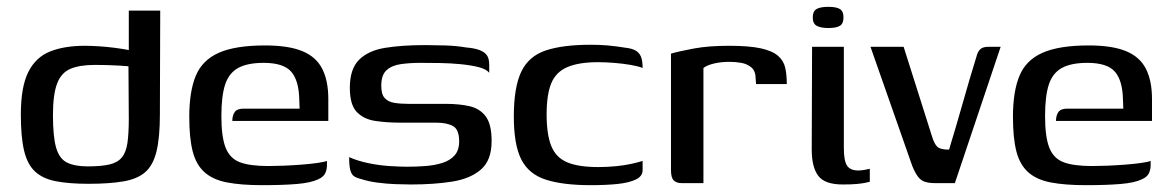

<svg xmlns="http://www.w3.org/2000/svg" viewBox="-20 -536 3424 562"><path d="M41 -201Q41 -282 63 -325.5Q85 -369 127 -385.5Q169 -402 228 -402Q246 -402 269.5 -400.5Q293 -399 316 -396Q339 -393 357 -389.5Q375 -386 382 -382L357 -370V-505H449L448 -201Q448 -133 438 -92.5Q428 -52 405 -32Q382 -12 341 -5Q300 2 239 2Q182 2 143.5 -5.5Q105 -13 82.5 -34Q60 -55 50.5 -95Q41 -135 41 -201ZM237 -49Q276 -49 300 -54.5Q324 -60 336.5 -75Q349 -90 353 -117.5Q357 -145 357 -189L356 -342Q346 -343 329 -344Q312 -345 293 -345.5Q274 -346 258 -346Q213 -346 186 -334.5Q159 -323 147 -291Q135 -259 135 -199Q135 -135 144.5 -103Q154 -71 176.5 -60Q199 -49 237 -49Z M747 6Q686 6 644.5 -2Q603 -10 578.5 -32Q554 -54 544 -93Q534 -132 534 -194Q534 -268 553 -314Q572 -360 620.5 -381.5Q669 -403 756 -403Q824 -403 864.5 -386.5Q905 -370 923 -335Q941 -300 941 -246V-182H660Q660 -198 667 -208Q674 -218 693 -218H857L856 -244Q855 -300 832.5 -326Q810 -352 752 -352Q704 -352 677 -337Q650 -322 639 -288.5Q628 -255 628 -196Q628 -135 640.5 -103.5Q653 -72 682.5 -61Q712 -50 765 -50Q784 -50 809.5 -51Q835 -52 861.5 -54Q888 -56 909 -59Q930 -62 937 -65V-51Q937 -40 932 -29Q927 -18 911 -11Q890 -1 849.5 2.5Q809 6 747 6Z M1182 4Q1163 4 1137 3Q1111 2 1084.5 -1.5Q1058 -5 1037 -12Q1024 -15 1016.5 -20Q1009 -25 1005.5 -37.5Q1002 -50 1002 -76Q1027 -65 1058 -58.5Q1089 -52 1119.5 -50Q1150 -48 1172 -48Q1199 -48 1225.5 -50Q1252 -52 1274.5 -59Q1297 -66 1310.5 -81Q1324 -96 1324 -122Q1324 -157 1306 -167Q1288 -177 1256 -177H1151Q1112 -177 1078.5 -182Q1045 -187 1024.5 -208Q1004 -229 1004 -279Q1004 -334 1031 -361Q1058 -388 1107.5 -396Q1157 -404 1224 -404Q1249 -404 1282.5 -403Q1316 -402 1345 -397Q1369 -395 1383.5 -389.5Q1398 -384 1405 -374.5Q1412 -365 1412 -346V-323Q1403 -334 1381 -339.5Q1359 -345 1329.5 -348Q1300 -351 1268.5 -351.5Q1237 -352 1210 -352Q1181 -352 1154.5 -348.5Q1128 -345 1112 -331Q1096 -317 1096 -285Q1096 -260 1106 -249Q1116 -238 1134 -235Q1152 -232 1175 -232H1285Q1325 -232 1355 -225Q1385 -218 1402 -195Q1419 -172 1419 -123Q1419 -67 1388 -40Q1357 -13 1304 -4.5Q1251 4 1182 4Z M1709 6Q1628 6 1578 -10Q1528 -26 1506 -69Q1484 -112 1484 -195Q1484 -281 1506 -326.5Q1528 -372 1578 -388.5Q1628 -405 1709 -405Q1735 -405 1758.5 -403Q1782 -401 1813 -396Q1830 -394 1840.5 -388Q1851 -382 1856 -370.5Q1861 -359 1861 -337Q1849 -342 1826 -346Q1803 -350 1777 -352Q1751 -354 1731 -354Q1674 -354 1640.5 -339.5Q1607 -325 1593.5 -292Q1580 -259 1580 -201Q1580 -143 1593.5 -109Q1607 -75 1640 -61Q1673 -47 1731 -47Q1758 -47 1783 -49.5Q1808 -52 1828.5 -56.5Q1849 -61 1861 -65V-38Q1861 -20 1841 -10.5Q1821 -1 1787.5 2.5Q1754 6 1709 6Z M2039 0H1975Q1960 0 1952 -8Q1944 -16 1944 -38V-379Q1968 -386 2011 -394Q2054 -402 2114 -402Q2173 -402 2207 -394.5Q2241 -387 2257.5 -372.5Q2274 -358 2278.5 -337.5Q2283 -317 2283 -290H2193L2192 -304Q2192 -328 2179.5 -338.5Q2167 -349 2150 -352Q2133 -355 2116 -355Q2090 -355 2069.5 -350Q2049 -345 2039 -337Z M2447 4Q2394 4 2375 -21.5Q2356 -47 2356 -98L2357 -399H2450V-103Q2450 -65 2459.5 -51Q2469 -37 2492 -37Q2501 -37 2512 -39Q2523 -41 2526 -42V-4Q2522 -3 2513 -1Q2504 1 2488 2.5Q2472 4 2447 4ZM2405 -454Q2382 -454 2370.5 -460.5Q2359 -467 2359 -485Q2359 -503 2370 -509.5Q2381 -516 2405 -516Q2428 -516 2438.5 -509.5Q2449 -503 2449 -485Q2449 -467 2438.5 -460.5Q2428 -454 2405 -454Z M2716 0Q2699 0 2687 -4Q2675 -8 2666.5 -19.5Q2658 -31 2650 -51L2528 -399H2625L2708 -137Q2715 -114 2724 -106Q2733 -98 2758 -98Q2779 -167 2798.5 -236Q2818 -305 2839 -373Q2842 -385 2849.5 -392Q2857 -399 2873 -399H2909L2775 0Z M3158 6Q3097 6 3055.5 -2Q3014 -10 2989.5 -32Q2965 -54 2955 -93Q2945 -132 2945 -194Q2945 -268 2964 -314Q2983 -360 3031.5 -381.5Q3080 -403 3167 -403Q3235 -403 3275.5 -386.5Q3316 -370 3334 -335Q3352 -300 3352 -246V-182H3071Q3071 -198 3078 -208Q3085 -218 3104 -218H3268L3267 -244Q3266 -300 3243.5 -326Q3221 -352 3163 -352Q3115 -352 3088 -337Q3061 -322 3050 -288.5Q3039 -255 3039 -196Q3039 -135 3051.5 -103.5Q3064 -72 3093.5 -61Q3123 -50 3176 -50Q3195 -50 3220.5 -51Q3246 -52 3272.5 -54Q3299 -56 3320 -59Q3341 -62 3348 -65V-51Q3348 -40 3343 -29Q3338 -18 3322 -11Q3301 -1 3260.5 2.5Q3220 6 3158 6Z"/></svg>

Font: Genos Thin Medium
Style: Regular
Weight: 500
Version: Version 1.010